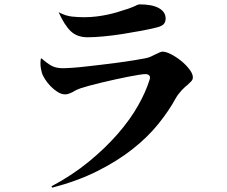

<svg xmlns="http://www.w3.org/2000/svg" viewBox="-20 -806 1040 881"><path d="M249 -750Q281 -733 310 -730Q339 -727 365 -727Q396 -727 423.5 -730.5Q451 -734 474 -739Q497 -744 516 -749.5Q535 -755 549 -760Q567 -765 579 -770Q591 -775 599 -778Q605 -782 612 -784Q618 -786 619 -786Q679 -786 709.5 -768.5Q740 -751 740 -721Q740 -707 732.5 -697Q725 -687 703 -681Q672 -673 629.5 -665Q587 -657 542.5 -650Q498 -643 455.5 -639Q413 -635 382 -635Q334 -635 305 -662.5Q276 -690 249 -750ZM279 -373Q262 -373 244.5 -384Q227 -395 212 -410.5Q197 -426 186 -443.5Q175 -461 172 -473Q167 -491 166 -505Q165 -519 167 -536L171 -538Q194 -517 215 -505Q236 -493 269 -493Q284 -493 312.5 -495Q341 -497 376 -501Q411 -505 449.5 -509.5Q488 -514 524.5 -519Q561 -524 592.5 -529Q624 -534 644 -538Q661 -541 672.5 -546.5Q684 -552 694 -557Q699 -559 703 -561Q707 -563 711 -565Q721 -569 726 -569Q742 -569 766 -556.5Q790 -544 812 -526Q834 -508 849.5 -487.5Q865 -467 865 -451Q865 -441 857.5 -433Q850 -425 839 -415Q832 -410 826 -404Q820 -398 813 -391Q806 -383 800 -375.5Q794 -368 788 -358Q755 -297 705.5 -236Q656 -175 586.5 -120.5Q517 -66 426 -20.5Q335 25 220 55L216 49Q312 -2 388 -64.5Q464 -127 520.5 -192Q577 -257 613 -320.5Q649 -384 666 -439Q671 -453 665 -459.5Q659 -466 648 -466Q638 -466 616 -462.5Q594 -459 566 -453.5Q538 -448 506.5 -441Q475 -434 445.5 -427Q416 -420 390.5 -413Q365 -406 350 -401Q344 -399 338.5 -396.5Q333 -394 328 -392Q323 -390 319 -387Q315 -384 310 -382Q292 -373 279 -373Z"/></svg>

Font: XinYuGongZhangJiaSongA
Style: Regular
Weight: 900
Designer: XinYuGong
Foundry: Adobe Systems Incorporated
Version: Version 1.00